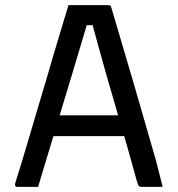

<svg xmlns="http://www.w3.org/2000/svg" viewBox="-20 -726 690 746"><path d="M148 -278H402Q414 -278 425.5 -278Q437 -278 448 -278L476 -288L486 -241L496 -197H158Q155 -197 152.5 -198.5Q150 -200 148.5 -202.5Q147 -205 147 -208ZM128 0Q108 0 87.5 0Q67 0 47 0Q44 0 41.5 -1.5Q39 -3 38.5 -6Q38 -9 39 -14Q51 -52 65 -97.5Q79 -143 94 -195Q109 -247 125.5 -301.5Q142 -356 158 -410.5Q174 -465 189.5 -518Q205 -571 219.5 -618Q234 -665 246 -706Q285 -706 327.5 -706Q370 -706 401 -706Q405 -706 407.5 -704.5Q410 -703 411 -700.5Q412 -698 413 -695Q433 -626 454.5 -554.5Q476 -483 497.5 -408.5Q519 -334 541.5 -256.5Q564 -179 587 -99Q593 -74 599.5 -49.5Q606 -25 612 0Q593 0 571 0Q549 0 529 0Q525 0 522 -1.5Q519 -3 517 -7Q515 -11 513 -18Q494 -88 473.5 -159.5Q453 -231 432.5 -300Q412 -369 394 -433Q376 -497 361 -551Q346 -605 335 -646L363 -628H294L322 -645Q310 -604 294.5 -552.5Q279 -501 260.5 -439Q242 -377 220.5 -306.5Q199 -236 176 -159Q153 -82 128 0Z"/></svg>

Font: Recursive
Style: Regular
Weight: 400
Version: Version 1.085